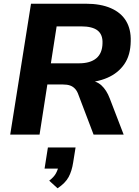

<svg xmlns="http://www.w3.org/2000/svg" viewBox="-20 -725 747 1034"><path d="M35 0 147 -705H442Q522 -705 577 -681Q632 -657 659 -612Q686 -567 684 -503Q683 -428 649.5 -379.5Q616 -331 558 -306Q500 -281 427 -280V-292H454Q498 -291 526 -265.5Q554 -240 571 -195L646 0H484L403 -213Q396 -234 384.5 -246.5Q373 -259 357.5 -264.5Q342 -270 319 -270H235L193 0ZM254 -384H405Q466 -384 498.5 -411Q531 -438 532 -492Q534 -538 506 -560.5Q478 -583 416 -583H285ZM290 289 245 248Q270 229 281 209Q292 189 296 166L323 183H220L238 69H387L374 150Q367 196 349.5 228.5Q332 261 290 289Z"/></svg>

Font: Nunito Sans 11pt ExtraBold
Style: Italic
Weight: 800
Italic angle: -9°
Version: Version 3.101;gftools[0.9.27]